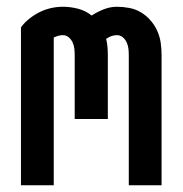

<svg xmlns="http://www.w3.org/2000/svg" viewBox="-20 -548 540 568"><path d="M42 0V-467Q52 -481 66.5 -492.5Q81 -504 97 -512Q113 -520 130.5 -524Q148 -528 166 -528Q189 -528 211.5 -522Q234 -516 251 -502Q268 -513 287 -520.5Q306 -528 326 -528Q344 -528 362.5 -524.5Q381 -521 397 -511.5Q413 -502 425.5 -487.5Q438 -473 445.5 -456Q453 -439 455.5 -421Q458 -403 458 -384V0H361V-384Q361 -394 360 -403.5Q359 -413 355 -422Q351 -431 343.5 -437.5Q336 -444 326 -444Q317 -444 309 -441Q301 -438 294 -433Q297 -421 298 -408.5Q299 -396 299 -384V-196H201V-384Q201 -394 200 -403.5Q199 -413 195 -422Q191 -431 183.5 -437.5Q176 -444 166 -444Q159 -444 152 -442Q145 -440 139 -437V0Z"/></svg>

Font: Moesevka
Style: Bold
Weight: 700
Monospace: yes
Designer: Belleve Invis
Foundry: Belleve Invis
Version: Version 32.5.0; ttfautohint (v1.8.4)